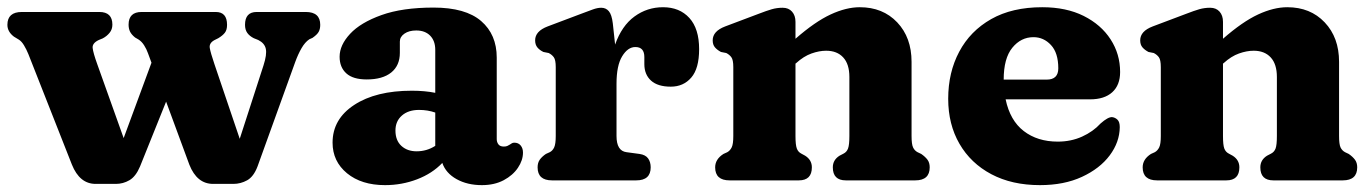

<svg xmlns="http://www.w3.org/2000/svg" viewBox="-20 -512 3895 545"><path d="M309 10H251.5Q206 10 184 -45L60.5 -358.5Q55 -372 48.2 -383.2Q41.5 -394.5 33.5 -399.5L19.5 -408Q1 -422 1 -441.5Q1 -478 42 -478H262Q299 -478 299 -442Q299 -428.5 291 -418.8Q283 -409 271.5 -403L260.5 -398.5Q241.5 -389.5 243 -375.8Q244.5 -362 256 -330L331 -120L410 -334L400 -361Q396 -372.5 389.2 -383.2Q382.5 -394 373 -400L363.5 -405.5Q353 -414 349 -422.5Q345 -431 345 -442Q345 -478 382 -478H592.5Q624.5 -478 624.5 -441.5Q624.5 -427 618.2 -419Q612 -411 599.5 -403.5L588.5 -398Q573 -389.5 575.5 -375.5Q578 -361.5 588.5 -330.5L660.5 -118L728 -326.5Q738 -357.5 734.5 -373.5Q731 -389.5 713 -398.5L700.5 -403.5Q688.5 -409.5 682 -418.5Q675.5 -427.5 675.5 -441.5Q675.5 -478 708.5 -478H848Q889 -478 889 -441.5Q889 -429.5 884.5 -421.5Q880 -413.5 867 -404.5L858 -400.5Q845.5 -392 835.8 -375Q826 -358 818 -336L711 -39.5Q700 -10.5 681.5 -0.2Q663 10 642.5 10H585Q539 10 517.5 -44.5L451.5 -223.5L377.5 -39.5Q365.5 -11 347.5 -0.5Q329.5 10 309 10Z M924 -107Q924 -174 985.5 -214.2Q1047 -254.5 1149 -254.5Q1186 -254.5 1215.5 -248.5V-370.5Q1215.5 -396 1201 -410.8Q1186.5 -425.5 1161.5 -425.5Q1141 -425.5 1128 -416.5Q1115 -407.5 1115 -394V-362Q1115 -326 1090.5 -306.2Q1066 -286.5 1021 -286.5Q982 -286.5 963 -303.8Q944 -321 944 -351Q944 -384 973.8 -416Q1003.5 -448 1062.8 -469.2Q1122 -490.5 1210.5 -490.5Q1301.5 -490.5 1345.8 -452.2Q1390 -414 1390 -348.5V-117Q1390 -108.5 1394.8 -102.2Q1399.5 -96 1410 -96Q1416.5 -96 1420.2 -97.8Q1424 -99.5 1427 -101.5Q1430 -103.5 1432.8 -105.2Q1435.5 -107 1440 -107Q1451.5 -107 1458 -99Q1464.5 -91 1464.5 -79Q1464.5 -57 1450.2 -35.8Q1436 -14.5 1409.8 -0.5Q1383.5 13.5 1348 13.5Q1306.5 13.5 1276 -3.5Q1245.5 -20.5 1235.5 -49.5Q1207 -19.5 1163.8 -3Q1120.5 13.5 1073 13.5Q1006 13.5 965 -20.2Q924 -54 924 -107ZM1102.5 -141.5Q1102.5 -113.5 1119.2 -98Q1136 -82.5 1162.5 -82.5Q1191.5 -82.5 1215.5 -98V-192.5Q1194 -200 1169.5 -200Q1139 -200 1120.8 -184Q1102.5 -168 1102.5 -141.5Z M1719.5 -445.5 1726 -385.5Q1745 -439 1781 -465.2Q1817 -491.5 1862 -491.5Q1909 -491.5 1936.8 -461Q1964.5 -430.5 1964.5 -372.5Q1964.5 -317.5 1942.2 -291.8Q1920 -266 1884 -266Q1847 -266 1828 -283.2Q1809 -300.5 1809 -330V-350Q1809 -378.5 1783.5 -378.5Q1762 -378.5 1746 -352.2Q1730 -326 1730 -274.5V-126Q1730 -83.5 1758.5 -80L1795.5 -75Q1812.5 -72.5 1819.8 -62.2Q1827 -52 1827 -37Q1827 0 1786 0H1547Q1506 0 1506 -37Q1506 -50 1512.2 -58.8Q1518.5 -67.5 1529.5 -75L1540.5 -80Q1548.5 -84 1553 -93.5Q1557.5 -103 1557.5 -126V-321.5Q1557.5 -342 1552 -349.5Q1546.5 -357 1537.5 -361.5L1522.5 -364.5Q1512 -369.5 1505.5 -377.2Q1499 -385 1499 -397.5Q1499 -423.5 1534.5 -437L1630 -473Q1649.5 -480.5 1662.8 -485.2Q1676 -490 1686.5 -490Q1700 -490 1708.2 -480.2Q1716.5 -470.5 1719.5 -445.5Z M2238 -450V-402Q2293.5 -450.5 2337.8 -471Q2382 -491.5 2420.5 -491.5Q2486 -491.5 2526.8 -448.5Q2567.5 -405.5 2567.5 -336.5V-126Q2567.5 -102.5 2571.8 -93.5Q2576 -84.5 2584.5 -80L2595 -75Q2606.5 -67 2612.8 -58.5Q2619 -50 2619 -37Q2619 0 2578 0H2381Q2344 0 2344 -37Q2344 -58 2363 -70L2374.5 -76Q2383.5 -80.5 2387.2 -90.5Q2391 -100.5 2391 -126V-293.5Q2391 -330 2373.5 -349Q2356 -368 2325 -368Q2305.5 -368 2283.5 -360.2Q2261.5 -352.5 2239.5 -332.5L2238 -331.5V-126Q2238 -100.5 2241.8 -90.5Q2245.5 -80.5 2254.5 -76L2265.5 -70Q2284.5 -58 2284.5 -37Q2284.5 0 2247.5 0H2051Q2010 0 2010 -37Q2010 -60 2033.5 -75L2044.5 -80Q2052.5 -84.5 2057 -93.8Q2061.5 -103 2061.5 -126V-321.5Q2061.5 -342 2056 -349.5Q2050.5 -357 2041.5 -361.5L2026.5 -364.5Q2016 -370 2009.5 -377.5Q2003 -385 2003 -397.5Q2003 -423.5 2038.5 -437L2134 -473Q2156 -481.5 2170.8 -485.8Q2185.5 -490 2201.5 -490Q2218.5 -490 2228.2 -479Q2238 -468 2238 -450Z M3159.5 -307.5Q3159.5 -270.5 3137.2 -250.2Q3115 -230 3074 -230H2834.5Q2847 -170 2886 -140Q2925 -110 2982.5 -110Q3020 -110 3051.5 -124.2Q3083 -138.5 3104 -161.5Q3125.5 -180.5 3137 -179.5Q3145.5 -178.5 3152 -172.2Q3158.5 -166 3158.5 -151Q3158 -108.5 3130 -71Q3102 -33.5 3051.2 -10Q3000.5 13.5 2932 13.5Q2852.5 13.5 2794 -17.5Q2735.5 -48.5 2703.5 -103.8Q2671.5 -159 2671.5 -231.5Q2671.5 -306.5 2702.8 -365.2Q2734 -424 2793.5 -457.8Q2853 -491.5 2938.5 -491.5Q3006.5 -491.5 3056 -466.8Q3105.5 -442 3132.5 -400.2Q3159.5 -358.5 3159.5 -307.5ZM2913.5 -406.5Q2878 -406.5 2853.5 -376.5Q2829 -346.5 2829 -286H2951Q2984 -286 2984 -318Q2984 -362 2963.2 -384.2Q2942.5 -406.5 2913.5 -406.5Z M3451.5 -450V-402Q3507 -450.5 3551.2 -471Q3595.5 -491.5 3634 -491.5Q3699.5 -491.5 3740.2 -448.5Q3781 -405.5 3781 -336.5V-126Q3781 -102.5 3785.2 -93.5Q3789.5 -84.5 3798 -80L3808.5 -75Q3820 -67 3826.2 -58.5Q3832.5 -50 3832.5 -37Q3832.5 0 3791.5 0H3594.5Q3557.5 0 3557.5 -37Q3557.5 -58 3576.5 -70L3588 -76Q3597 -80.5 3600.8 -90.5Q3604.5 -100.5 3604.5 -126V-293.5Q3604.5 -330 3587 -349Q3569.5 -368 3538.5 -368Q3519 -368 3497 -360.2Q3475 -352.5 3453 -332.5L3451.5 -331.5V-126Q3451.5 -100.5 3455.2 -90.5Q3459 -80.5 3468 -76L3479 -70Q3498 -58 3498 -37Q3498 0 3461 0H3264.5Q3223.5 0 3223.5 -37Q3223.5 -60 3247 -75L3258 -80Q3266 -84.5 3270.5 -93.8Q3275 -103 3275 -126V-321.5Q3275 -342 3269.5 -349.5Q3264 -357 3255 -361.5L3240 -364.5Q3229.5 -370 3223 -377.5Q3216.5 -385 3216.5 -397.5Q3216.5 -423.5 3252 -437L3347.5 -473Q3369.5 -481.5 3384.2 -485.8Q3399 -490 3415 -490Q3432 -490 3441.8 -479Q3451.5 -468 3451.5 -450Z"/></svg>

Font: Fraunces 9pt S100
Style: Bold
Weight: 700
Version: Version 1.000; ttfautohint (v1.8.3)